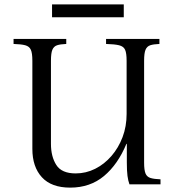

<svg xmlns="http://www.w3.org/2000/svg" viewBox="-20 -843 814 878"><path d="M301 15Q215 15 171.5 -32.5Q128 -80 128 -162V-565Q128 -600 121 -615.5Q114 -631 95.5 -636Q77 -641 42 -642V-665H283V-642Q256 -641 241 -636Q226 -631 219.5 -615.5Q213 -600 213 -565V-185Q213 -127 237.5 -88.5Q262 -50 326 -50Q373 -50 415 -71Q457 -92 489.5 -129.5Q522 -167 540.5 -216Q559 -265 559 -322V-565Q559 -600 552 -615.5Q545 -631 524.5 -636Q504 -641 465 -642V-665H709V-642Q682 -641 667 -636Q652 -631 645.5 -615.5Q639 -600 639 -565V-99Q639 -65 645.5 -49.5Q652 -34 668.5 -29Q685 -24 714 -23V0H572Q566 -16 563 -38.5Q560 -61 560 -100V-185H558Q519 -91 455.5 -38Q392 15 301 15ZM218 -823H546V-764H218Z"/></svg>

Font: Bona Nova SC
Style: Regular
Weight: 400
Designer: Mateusz Machalski
Foundry: Capitalics
Version: Version 4.001; ttfautohint (v1.8.4.7-5d5b)